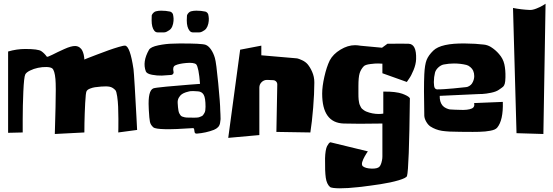

<svg xmlns="http://www.w3.org/2000/svg" viewBox="-20 -716 2998 1040"><path d="M23.9 3.4V-437Q70.3 -450.7 116.7 -450.7Q186.5 -450.7 203.6 -439Q221.2 -426.8 233.4 -409.2Q235.8 -405.3 263.4 -419.4Q291 -433.6 328.4 -450.4Q365.7 -467.3 387.2 -466.8Q401.4 -466.3 411.6 -458.7Q421.9 -451.2 426.5 -440.4Q431.2 -429.7 433.6 -419.2Q436 -408.7 436.5 -401.4V-393.6Q444.3 -397 457.8 -402.1Q471.2 -407.2 506.1 -420.7Q541 -434.1 569.1 -444.1Q597.2 -454.1 623.8 -461.9Q650.4 -469.7 657.7 -468.8Q684.6 -465.8 703.1 -341.8Q705.1 -327.1 710 -244.9Q714.8 -162.6 718.8 -87.4L722.7 -12.2L620.6 1.5Q620.6 -6.8 621.1 -21Q621.6 -35.2 621.3 -71.8Q621.1 -108.4 619.9 -137.7Q618.7 -167 614.7 -194.1Q610.8 -221.2 605 -227.5Q590.3 -243.2 573.5 -246.3Q556.6 -249.5 527.8 -247.1Q505.9 -245.1 493.9 -243.4Q481.9 -241.7 467.5 -236.1Q453.1 -230.5 448.7 -221.7Q444.3 -213.4 441.4 -157.5Q438.5 -101.6 437.5 -49.8L437 1.5L276.9 9.8Q278.8 -61 280.8 -134.3Q283.7 -250.5 280.3 -287.6Q275.9 -335.4 262.7 -345.7Q253.4 -352.5 231.2 -353Q209 -353.5 185.8 -348.6Q162.6 -343.8 142.3 -333.7Q122.1 -323.7 116.7 -312.5Q109.9 -298.3 106.4 -220Q103 -141.6 103 -70.3V1.5Z M917 -638.2Q919.4 -627.9 920.2 -615.7Q920.9 -603.5 917.7 -587.9Q914.6 -572.3 906.2 -561Q901.9 -555.7 896.5 -552.2L883.3 -544.4Q875.5 -540.5 868.2 -540.5H867.7H835.4H834.5Q823.7 -540.5 816.4 -548.8Q801.3 -566.9 801.3 -606L801.8 -629.4V-629.9Q801.8 -632.8 802.2 -633.8Q804.7 -640.6 811.3 -647Q817.9 -653.3 824.7 -654.8Q838.4 -658.2 852.5 -658.2Q878.9 -658.2 900.9 -653.3Q906.2 -652.3 910.9 -647.7Q915.5 -643.1 917 -638.2ZM1107.9 -638.2Q1110.4 -627.9 1111.1 -615.7Q1111.8 -603.5 1108.4 -587.9Q1105 -572.3 1096.7 -561Q1091.8 -555.2 1087.4 -552.2L1074.2 -544.4Q1066.4 -540.5 1058.6 -540.5H1026.4H1025.4Q1014.6 -540.5 1007.3 -548.8Q991.7 -567.4 991.7 -606L992.7 -629.9V-630.4Q992.7 -632.8 993.2 -633.8Q995.6 -640.6 1002 -647Q1008.3 -653.3 1015.1 -654.8Q1028.8 -658.2 1043.5 -658.2Q1069.8 -658.2 1091.8 -653.3Q1097.2 -652.3 1101.8 -647.7Q1106.4 -643.1 1107.9 -638.2ZM998.5 -79.1H999Q1002.9 -79.1 1014.9 -78.9Q1026.9 -78.6 1031 -78.6Q1035.2 -78.6 1045.2 -79.1Q1055.2 -79.6 1059.1 -81.3Q1063 -83 1070.1 -85.7Q1077.1 -88.4 1080.1 -92.8Q1083 -97.2 1086.9 -103.3Q1090.8 -109.4 1092 -118.2Q1093.3 -127 1093.3 -137.7Q1093.3 -185.1 1083.5 -202.4Q1073.7 -219.7 1052.7 -221.2Q1030.8 -222.7 1025.9 -222.7Q1023.9 -222.7 1019 -222.4Q1014.2 -222.2 1012.2 -222.2Q1009.3 -221.7 1004.4 -220.9Q999.5 -220.2 986.8 -216.1Q974.1 -211.9 964.8 -205.6Q955.6 -199.2 948.5 -186.8Q941.4 -174.3 942.4 -158.2Q943.4 -143.6 944.1 -135.5Q944.8 -127.4 946.5 -117.7Q948.2 -107.9 950.7 -103Q953.1 -98.1 957 -92.5Q960.9 -86.9 966.6 -84.7Q972.2 -82.5 980 -80.8Q987.8 -79.1 998.5 -79.1ZM1172.9 -120.1Q1172.9 -113.3 1174.1 -96.7Q1175.3 -80.1 1174.8 -70.8Q1174.3 -61.5 1171.9 -48.8Q1169.4 -36.1 1161.1 -27.3Q1152.8 -18.6 1138.7 -12.7Q1095.7 3.9 1045.9 7.8H1044.9Q1034.7 7.8 1033.7 -2.4L1031.7 -15.6Q1030.8 -22 1024.9 -22H1024.4Q831.1 -8.3 810.5 -26.4Q795.9 -39.1 792.2 -55.9Q788.6 -72.8 786.1 -119.6Q785.6 -127.4 785.6 -131.8Q780.8 -225.1 810.5 -237.3Q818.4 -240.7 881.6 -246.8Q944.8 -252.9 1004.4 -257.3L1063.5 -261.7Q1056.6 -351.6 1042.5 -367.7Q1029.3 -378.4 988.8 -374.8Q948.2 -371.1 929.2 -361.8Q913.6 -354 919.9 -327.1Q919.9 -326.7 920.2 -325.4Q920.4 -324.2 920.4 -323.7Q920.4 -318.4 916.5 -314.5Q912.6 -310.5 907.7 -310.1Q881.8 -307.6 856.7 -306.6Q831.5 -305.7 803.5 -311Q775.4 -316.4 770 -329.1Q750 -381.3 787.1 -446.3Q796.4 -461.9 837.6 -470.5Q878.9 -479 915.5 -479.5L952.1 -480.5Q1074.2 -481 1094.2 -473.1Q1109.4 -467.3 1122.8 -448Q1136.2 -428.7 1144 -401.9Q1151.4 -377 1162.1 -264.9Q1172.9 -152.8 1172.9 -120.1Z M1216.3 30.8 1280.8 -446.8 1395.5 -468.8V-416.5L1577.1 -400.9Q1582 -400.9 1589.8 -399.7Q1597.7 -398.4 1616.2 -389.9Q1634.8 -381.3 1646.5 -367.7Q1660.6 -350.6 1670.9 -326.7Q1682.6 -299.8 1682.6 -271V-270.5V-266.1Q1682.6 -210.9 1676.3 -132.3Q1669.9 -53.7 1661.1 1.5L1477.1 -1.5L1481.9 -258.3V-258.8Q1481.9 -268.1 1475.6 -274.7Q1469.2 -281.2 1460 -281.7L1427.7 -283.2H1426.3Q1409.2 -283.2 1397 -271Q1384.8 -258.8 1384.8 -241.7V15.6Z M2049.3 -457.5 2078.6 -479Q2169.9 -480 2193.4 -479Q2236.8 -477.1 2233.9 -395.5Q2232.9 -367.7 2220.2 -336.7Q2207.5 -305.7 2195.3 -289.1L2183.6 -272L2051.3 -319.3V-371.1Q2042 -371.6 2027.8 -372.1Q2013.7 -372.6 1986.3 -369.1Q1959 -365.7 1950.7 -357.4Q1935.1 -341.3 1928.2 -319.8Q1921.4 -298.3 1921.4 -249.5Q1921.4 -243.7 1921.4 -229.5Q1921.4 -215.3 1921.4 -210Q1921.4 -204.6 1921.6 -192.9Q1921.9 -181.2 1922.6 -176.3Q1923.3 -171.4 1924.8 -162.1Q1926.3 -152.8 1928.5 -148.4Q1930.7 -144 1933.8 -137.2Q1937 -130.4 1941.2 -126.7Q1945.3 -123 1951.2 -118.9Q1957 -114.7 1963.9 -111.8Q1996.6 -98.6 2032.2 -98.6Q2042.5 -98.6 2056.2 -100.6V-219.7Q2089.4 -220.7 2116.5 -217.3Q2143.6 -213.9 2158.4 -208.5Q2173.3 -203.1 2183.6 -197.5Q2193.8 -191.9 2197.3 -187.5L2200.2 -183.6Q2195.8 199.2 2184.6 237.3Q2181.2 248 2139.4 260.5Q2097.7 272.9 2040.8 281.7Q1983.9 290.5 1923.1 297.4Q1862.3 304.2 1820.8 304Q1779.3 303.7 1768.1 297.4Q1749.5 281.2 1744.6 246.6Q1739.7 211.9 1740.7 142.1Q1741.2 119.6 1744.1 102.1Q1747.1 84.5 1751.5 75.9Q1755.9 67.4 1760 62.3Q1764.2 57.1 1767.1 55.7L1770 54.7L1972.7 104Q1971.7 105.5 1970 107.7Q1968.3 109.9 1963.9 116.9Q1959.5 124 1955.6 130.9Q1951.7 137.7 1947.8 146.2Q1943.8 154.8 1941.9 161.9Q1939.9 168.9 1940.7 175Q1941.4 181.2 1945.3 184.6Q1960.4 196.3 1992.4 197.3Q2024.4 198.2 2035.2 187Q2041.5 180.7 2045.7 166.5Q2049.8 152.3 2050.8 141.6L2051.3 130.9V-46.9Q1910.6 -44.4 1841.8 -46.9Q1725.1 -50.8 1725.1 -209Q1725.1 -248 1737.1 -300.8Q1749 -353.5 1766.1 -388.7Q1784.2 -422.9 1824 -447Q1863.8 -471.2 1902.8 -471.2Q1916.5 -471.2 1933.1 -468.3Z M2536.6 -263.7Q2548.8 -283.2 2548.8 -303.7Q2548.8 -319.8 2543 -333Q2538.6 -343.3 2527.8 -352.5Q2517.1 -361.8 2506.3 -364.3Q2474.1 -372.1 2439 -372.1Q2411.6 -372.1 2383.8 -366.7Q2368.7 -363.8 2354.7 -351.1Q2340.8 -338.4 2336.4 -323.2Q2330.1 -297.9 2330.1 -273.4V-268.1Q2330.6 -247.1 2334.7 -240Q2338.9 -232.9 2347.2 -231.9Q2360.8 -231.4 2387.2 -233.2Q2413.6 -234.9 2436.3 -237.1Q2459 -239.3 2481.4 -241.7Q2503.9 -244.1 2504.9 -244.1Q2513.2 -244.6 2522.5 -250.5Q2531.7 -256.3 2536.6 -263.7ZM2683.1 -423.3Q2705.1 -398.4 2711.9 -367.9Q2718.8 -337.4 2717.8 -296.9Q2717.3 -273.4 2714.1 -262.7Q2710.9 -252 2705.6 -246.8Q2700.2 -241.7 2681.2 -229Q2667 -219.2 2639.9 -213.6Q2612.8 -208 2592.8 -207L2572.8 -206.5L2361.8 -196.8Q2360.8 -165 2376 -145.5Q2384.3 -135.3 2396.5 -129.9Q2408.7 -124.5 2416.3 -123.3Q2423.8 -122.1 2442.9 -121.8Q2461.9 -121.6 2466.3 -121.1Q2514.6 -118.2 2537.1 -128.9Q2544.9 -132.8 2547.6 -139.9Q2550.3 -147 2548.8 -152.3L2547.9 -157.7L2703.6 -164.1Q2706.5 -64.5 2672.9 -24.4Q2668 -18.6 2658.7 -14.4Q2649.4 -10.3 2635.3 -7.8Q2621.1 -5.4 2608.2 -3.9Q2595.2 -2.4 2575 -2Q2554.7 -1.5 2541.5 -1.5Q2528.3 -1.5 2505.4 -1.7Q2482.4 -2 2472.2 -2Q2408.2 -2 2374 -7.3Q2339.8 -12.7 2311 -31.2Q2298.3 -40 2288.8 -56.6Q2279.3 -73.2 2278.3 -88.4Q2274.9 -242.2 2278.3 -313.5Q2280.8 -365.7 2290.8 -391.1Q2300.8 -416.5 2327.1 -441.9Q2368.7 -482.4 2499 -480.5Q2557.1 -480 2600.1 -474.6Q2620.1 -472.7 2638.2 -461.9Q2664.1 -445.8 2683.1 -423.3Z M2777.8 5.4 2758.8 -672.9Q2803.7 -664.1 2848.6 -662.1Q2863.8 -661.1 2885.5 -669.7Q2907.2 -678.2 2921.4 -687L2935.1 -695.8L2923.3 9.8Z"/></svg>

Font: Some Time Later
Style: Regular
Weight: 400
Version: Version 003.300